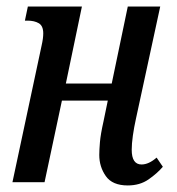

<svg xmlns="http://www.w3.org/2000/svg" viewBox="-20 -556 539 586"><path d="M370 10Q323 10 303 -18.5Q283 -47 283 -83Q283 -98 285 -122Q287 -146 296 -186L309 -249H169L116 0H18L107 -417Q112 -439 112 -454Q112 -477 98.5 -485Q85 -493 64 -493H56L65 -536H230L181 -301H321L370 -536H469L395 -194Q389 -167 385.5 -142Q382 -117 382 -99Q382 -54 412 -54Q434 -54 458 -75L477 -47Q460 -27 433.5 -8.5Q407 10 370 10Z"/></svg>

Font: Noto Serif ExtraCondensed Medium
Style: Italic
Weight: 500
Width: 2
Italic angle: -12°
Designer: Monotype Design Team
Foundry: Monotype Imaging Inc.
Version: Version 2.013; ttfautohint (v1.8.4.7-5d5b)